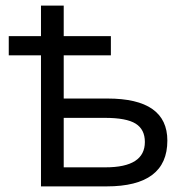

<svg xmlns="http://www.w3.org/2000/svg" viewBox="-20 -664 672 684"><path d="M207 -244.1V-67.9H356Q496.1 -67.9 496.1 -158.2Q496.1 -203.1 463.1 -223.6Q430.2 -244.1 354 -244.1ZM576.2 -163.1Q576.2 0 359.9 0H126V-466.8H11.2V-535.2H126V-644H207V-535.2H375V-466.8H207V-313H362.8Q576.2 -313 576.2 -163.1Z"/></svg>

Font: OpenSans-Regular
Style: Regular
Weight: 400
Foundry: Ascender Corporation
Version: Version 1.10